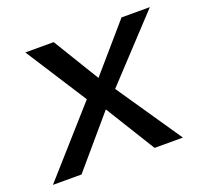

<svg xmlns="http://www.w3.org/2000/svg" viewBox="-119 -589 733 694"><g transform="rotate(-20 247.5 -242.0)"><path d="M473 0 303 -249 522 -484H413L260 -307L152 -484H43L194 -249L-27 0H83L246 -191L364 0Z"/></g></svg>

Font: Gamestation Display
Style: Italic
Weight: 400
Designer: Jonas Hecksher
Foundry: Jonas Hecksher, Playtypeª, e-types AS
Version: Version 1.003